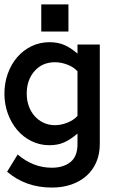

<svg xmlns="http://www.w3.org/2000/svg" viewBox="-21 -657 587 870"><path d="M431.2 -4.9Q431.2 42 415 78.6Q398.9 115.2 369.9 140.6Q340.8 166 301.5 179.4Q262.2 192.9 213.9 192.9Q95.2 192.9 11.2 121.1L59.1 43Q128.9 103 213.9 103Q266.1 103 298.1 77.4Q330.1 51.8 330.1 -2.9V-51.8Q298.8 -24.9 270 -12Q241.2 1 203.1 1Q159.2 1 121.6 -17.6Q84 -36.1 56.9 -68.1Q29.8 -100.1 14.4 -142.6Q-1 -185.1 -1 -232.9Q-1 -280.8 14.4 -323.5Q29.8 -366.2 56.9 -397.7Q84 -429.2 121.6 -447.5Q159.2 -465.8 203.1 -465.8Q241.2 -465.8 271 -452.9Q300.8 -439.9 330.1 -414.1V-455.1H431.2ZM330.1 -334Q312 -354 283.4 -364.5Q254.9 -375 228 -375Q170.9 -375 135.5 -335Q100.1 -294.9 100.1 -232.9Q100.1 -202.1 109.6 -176Q119.1 -149.9 136 -130.9Q152.8 -111.8 176.5 -100.8Q200.2 -89.8 228 -89.8Q254.9 -89.8 283.4 -100.8Q312 -111.8 330.1 -131.8ZM289.1 -514.2H166V-637.2H289.1Z"/></svg>

Font: Anonymous Pro
Style: Bold
Weight: 700
Monospace: yes
Designer: Mark Simonson
Version: Version 1.003